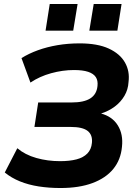

<svg xmlns="http://www.w3.org/2000/svg" viewBox="-20 -934 703 965"><path d="M284 11Q226 11 174.5 3Q123 -5 80 -22.5Q37 -40 4 -67L67 -189Q106 -156 162.5 -140Q219 -124 282 -124Q330 -124 364.5 -133Q399 -142 419 -162.5Q439 -183 442 -216Q446 -256 420.5 -276Q395 -296 335 -296H153L172 -419H340Q402 -419 434 -439.5Q466 -460 470 -502Q473 -529 461.5 -546.5Q450 -564 423 -573Q396 -582 352 -582Q295 -582 237 -566Q179 -550 133 -519L88 -642Q125 -665 170.5 -681.5Q216 -698 269 -707Q322 -716 380 -716Q470 -716 526.5 -690Q583 -664 608 -620Q633 -576 626 -522Q624 -484 605.5 -452.5Q587 -421 557 -398.5Q527 -376 487 -363L486 -364Q544 -349 572 -304Q600 -259 593 -196Q587 -131 549.5 -85Q512 -39 445 -14Q378 11 284 11ZM429 -780 451 -914H591L570 -780ZM209 -780 230 -914H370L348 -780Z"/></svg>

Font: Nunito Sans 8pt ExtraBold
Style: Italic
Weight: 800
Italic angle: -9°
Version: Version 3.101;gftools[0.9.27]